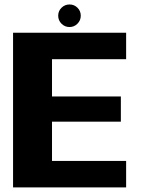

<svg xmlns="http://www.w3.org/2000/svg" viewBox="-20 -818 617 838"><path d="M37 0H530.5V-115.5H207V-287H507.5V-397H207V-559.5H530.5V-675H37ZM283.5 -700Q303.5 -700 318 -714.5Q332.5 -729 332.5 -749.5Q332.5 -770 318.2 -784.2Q304 -798.5 283.5 -798.5Q263 -798.5 248.5 -784.2Q234 -770 234 -749.5Q234 -729 248.5 -714.5Q263 -700 283.5 -700Z"/></svg>

Font: Anybody Thin
Style: Bold
Weight: 700
Version: Version 1.113;gftools[0.9.25]